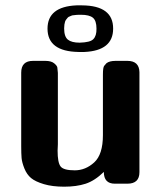

<svg xmlns="http://www.w3.org/2000/svg" viewBox="-20 -685 601 716"><path d="M59.1 -139.2V-414.1Q59.1 -458 103 -458Q103 -458 148.9 -458Q170.9 -458 181.9 -449Q192.9 -439.9 193.8 -433.3Q194.8 -426.8 195.8 -413.1V-147Q195.8 -143.1 195.3 -135Q194.8 -127 194.8 -123Q194.8 -79.1 205.8 -64.5Q216.8 -49.8 258.8 -49.8Q298.8 -49.8 331.3 -79.3Q363.8 -108.9 363.8 -181.2V-405.8Q363.8 -420.9 365 -428.5Q366.2 -436 368.2 -439Q370.1 -441.9 377 -449.2Q388.2 -458 411.1 -458H455.1Q499 -458 500 -416V-43Q500 0 455.1 0H408.2Q367.2 0 367.2 -43.9Q333 -10.7 299.1 0.2Q265.1 11.2 219.2 11.2Q175.3 11.2 143.6 1.7Q111.8 -7.8 95.9 -21Q80.1 -34.2 71 -56.6Q62 -79.1 60.5 -95.7Q59.1 -112.3 59.1 -139.2ZM157.2 -578.1Q157.2 -660.2 265.1 -665H286.1Q402.3 -664.1 401.9 -578.1Q401.9 -496.1 294.9 -491.2H272.9Q157.2 -493.2 157.2 -578.1ZM219.2 -579.1Q219.2 -548.3 233.2 -537.1Q247.1 -525.9 276.9 -525.9Q316.9 -526.9 328.1 -539.1Q340.3 -551.3 339.8 -578.1Q339.8 -607.9 326.4 -618.9Q313 -629.9 282.2 -629.9H273.9Q266.1 -629.9 264.6 -629.4Q263.2 -628.9 256.1 -628.4Q249 -627.9 247.6 -627Q246.1 -626 240.5 -624Q234.9 -622.1 232.9 -619.6Q231 -617.2 227.5 -613Q224.1 -608.9 222.7 -604.5Q221.2 -600.1 220.2 -593.5Q219.2 -586.9 219.2 -579.1Z"/></svg>

Font: CMU Sans Serif
Style: Bold
Weight: 700
Version: Version 0.7.0